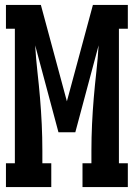

<svg xmlns="http://www.w3.org/2000/svg" viewBox="-20 -755 540 775"><path d="M4 0V-96H40V-639H4V-735H145L250 -346L355 -735H496V-639H460V-96H496V0H313V-96H349V-147Q349 -200 351.5 -253.5Q354 -307 358.5 -360Q363 -413 369 -466Q375 -519 378 -572L284 -221H216L122 -572Q125 -519 131 -466Q137 -413 141.5 -360Q146 -307 148.5 -253.5Q151 -200 151 -147V-96H187V0Z"/></svg>

Font: Iosevka Gothic
Style: Bold
Weight: 700
Monospace: yes
Designer: Belleve Invis
Foundry: Belleve Invis
Version: Version 15.5.1; ttfautohint (v1.8.4)